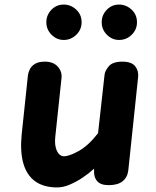

<svg xmlns="http://www.w3.org/2000/svg" viewBox="-20 -811 684 841"><path d="M231 10Q170.5 10 133.2 -17.5Q96 -45 81.8 -97Q67.5 -149 75 -222.5L102.5 -482.5Q104 -493.5 110.5 -507.2Q117 -521 132.8 -531Q148.5 -541 176.5 -541Q213.5 -541 233 -519.2Q252.5 -497.5 249.5 -469.5L222 -210.5Q219.5 -184.5 224 -165.8Q228.5 -147 238 -136.8Q247.5 -126.5 260 -126.5Q283.5 -126.5 325.5 -150Q367.5 -173.5 409.5 -227.5L438 -484Q440 -501.5 457 -521.2Q474 -541 516 -541Q556 -541 572 -521Q588 -501 585 -473.5L542 -65Q538.5 -34.5 517.2 -17.2Q496 0 456 0Q420.5 0 405.2 -18Q390 -36 392 -68L392.5 -72.5Q369 -51 340.8 -32.2Q312.5 -13.5 284.2 -1.8Q256 10 231 10ZM501.5 -636Q471 -636 448.2 -658.8Q425.5 -681.5 425.5 -713.5Q425.5 -745 447.5 -768Q469.5 -791 501.5 -791Q532.5 -791 556.2 -769Q580 -747 580 -713.5Q580 -681.5 557 -658.8Q534 -636 501.5 -636ZM259 -636Q228.5 -636 205.8 -658.8Q183 -681.5 183 -713.5Q183 -745 205 -768Q227 -791 259 -791Q290 -791 313.8 -769Q337.5 -747 337.5 -713.5Q337.5 -681.5 314.2 -658.8Q291 -636 259 -636Z"/></svg>

Font: Edu NSW ACT Cursive
Style: Regular
Weight: 400
Designer: Tina and Corey Anderson, Eben Sorkin, Mirko Velimirovic
Foundry: Sorkin Type Co.
Version: Version 2.000